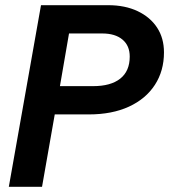

<svg xmlns="http://www.w3.org/2000/svg" viewBox="-20 -720 652 740"><path d="M14 0 138 -700H397Q462 -700 510.5 -677Q559 -654 585.5 -613.5Q612 -573 612 -518Q612 -447 577 -393Q542 -339 477 -309Q412 -279 322 -279H191L142 0ZM211 -388H339Q407 -388 443.5 -417Q480 -446 480 -502Q480 -544 452 -567.5Q424 -591 374 -591H246Z"/></svg>

Font: Rethink Sans
Style: Bold Italic
Weight: 700
Italic angle: -10°
Designer: The Rethink Sans project authors (Hans Thiessen). DM Sans designed by Colophon Foundry.
Foundry: Rethink Communications LLC
Version: Version 1.001